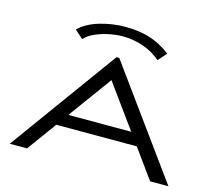

<svg xmlns="http://www.w3.org/2000/svg" viewBox="-113 -954 1226 1094"><g transform="rotate(15 500.0 -407.0)"><path d="M860 0 735 -173H260L134 0H32L492 -634H508L968 0ZM498 -500 312 -245H683ZM276 -683 227 -726Q272 -770 346 -792Q420 -814 498 -814Q576 -814 640.5 -794.5Q705 -775 766 -728L722 -678Q675 -718 616.5 -738Q558 -758 498 -758Q458 -758 415 -749Q372 -740 335 -723.5Q298 -707 276 -683Z"/></g></svg>

Font: Inconsolata UltraExpanded
Style: Regular
Weight: 400
Width: 9
Monospace: yes
Designer: Raph Levien, Cyreal, Brenton Simpson
Foundry: Raph Levien, Cyreal, Google
Version: Version 3.000; ttfautohint (v1.8.2.53-6de2)